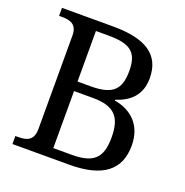

<svg xmlns="http://www.w3.org/2000/svg" viewBox="-128 -830 910 946"><g transform="rotate(20 327.0 -357.0)"><path d="M38 0H336C509 0 593 -64 593 -193C593 -299 530 -358 439 -374V-378C510 -401 563 -446 563 -535C563 -658 479 -714 306 -714H38V-672H51C95 -672 133 -663 133 -604V-114C133 -51 96 -42 51 -42H38ZM303 -399H234V-664H301C414 -664 456 -633 456 -535C456 -439 420 -399 303 -399ZM331 -50H234V-349H333C450 -349 486 -300 486 -196C486 -89 444 -50 331 -50Z"/></g></svg>

Font: Noto Serif
Style: Regular
Weight: 400
Designer: Monotype Design Team
Foundry: Monotype Imaging Inc.
Version: Version 2.015